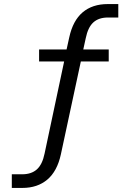

<svg xmlns="http://www.w3.org/2000/svg" viewBox="-20 -736 640 943"><path d="M401 -548 389 -493H514V-434H377L279 22Q261 105 212.5 146Q164 187 90 187H38V120H89Q134 120 161 96Q188 72 199 18L295 -434H172V-493H307L320 -552Q338 -635 386 -675.5Q434 -716 509 -716H561V-650H510Q465 -650 438.5 -626Q412 -602 401 -548Z"/></svg>

Font: Muli-Regular
Style: Regular
Weight: 400
Version: Version 2.000